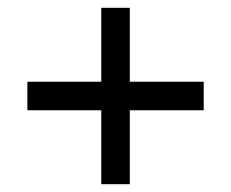

<svg xmlns="http://www.w3.org/2000/svg" viewBox="-20 -568 591 491"><path d="M239 -286H50V-359H239V-548H312V-359H501V-286H312V-97H239Z"/></svg>

Font: binaryh115
Style: Book
Weight: 400
Designer: Jelle Bosma - Monotype Design Team
Foundry: Monotype Imaging Inc.
Version: Version 2.003